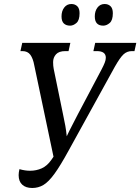

<svg xmlns="http://www.w3.org/2000/svg" viewBox="-20 -928 700 958"><path d="M141 10Q109 10 91 -6.5Q73 -23 73 -54Q73 -67 77 -84Q105 -76 130 -76Q161 -76 188 -88Q215 -100 236 -130L247 -146L151 -602Q145 -636 131.5 -654.5Q118 -673 92 -673H82L91 -714H331L322 -673H306Q274 -673 259.5 -657Q245 -641 245 -618Q245 -599 248 -584L295 -355Q302 -322 306 -300Q310 -278 313 -248Q327 -278 339 -300.5Q351 -323 367 -355L487 -582Q497 -601 502.5 -615Q508 -629 508 -640Q508 -673 463 -673H446L455 -714H660L651 -673H638Q614 -673 596.5 -657Q579 -641 553 -595L322 -176Q281 -101 251.5 -60.5Q222 -20 196.5 -5Q171 10 141 10ZM495 -800Q453 -800 453 -846Q453 -873 466.5 -890.5Q480 -908 502 -908Q520 -908 531.5 -897Q543 -886 543 -862Q543 -827 527.5 -813.5Q512 -800 495 -800ZM330 -800Q310 -800 298.5 -811Q287 -822 287 -846Q287 -873 300.5 -890.5Q314 -908 336 -908Q354 -908 365.5 -897Q377 -886 377 -862Q377 -827 361.5 -813.5Q346 -800 330 -800Z"/></svg>

Font: Noto Serif Condensed
Style: Italic
Weight: 400
Width: 3
Italic angle: -12°
Designer: Monotype Design Team
Foundry: Monotype Imaging Inc.
Version: Version 2.014; ttfautohint (v1.8.4.7-5d5b)